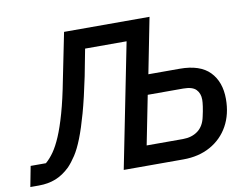

<svg xmlns="http://www.w3.org/2000/svg" viewBox="-111 -805 1184 916"><g transform="rotate(-10 481.0 -347.5)"><path d="M-35 3 -16 -96H58Q79 -114 97.5 -140.5Q116 -167 134 -209Q152 -251 170.5 -316Q189 -381 207 -475L252 -698H666L613 -429H765Q863 -429 910 -380.5Q957 -332 957 -249Q957 -175 926 -119Q895 -63 838.5 -31.5Q782 0 707 0H418L538 -602H337L312 -472Q291 -370 271.5 -300Q252 -230 233.5 -183Q215 -136 196 -107Q177 -78 158 -58Q125 -26 88.5 -11.5Q52 3 7 3ZM546 -96H722Q765 -96 794.5 -118Q824 -140 833 -185Q839 -211 842 -232Q845 -253 845 -265Q845 -296 827 -314.5Q809 -333 765 -333H593Z"/></g></svg>

Font: IBM Plex Sans Medium
Style: Italic
Weight: 500
Italic angle: -11.31°
Designer: Mike Abbink, Paul van der Laan, Pieter van Rosmalen
Foundry: Bold Monday
Version: Version 3.201